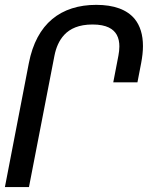

<svg xmlns="http://www.w3.org/2000/svg" viewBox="-20 -763 642 783"><path d="M0 0H98.1L202.1 -536.1C208.5 -568.4 220.7 -598.1 242.2 -621.1C265.6 -646 301.3 -663.1 357.4 -663.1C415.5 -663.1 442.9 -644.5 456.1 -621.1C463.9 -606.9 466.8 -590.8 466.8 -573.7C466.8 -561.5 465.3 -548.8 462.9 -536.1L441.9 -427.2H540.5L555.7 -505.9C560.5 -531.2 563 -554.2 563 -575.2C563 -621.6 551.3 -658.2 529.8 -685.1C498 -724.1 444.3 -743.2 372.6 -743.2C300.8 -743.2 239.7 -724.1 192.9 -685.1C146 -646 113.3 -586.4 97.7 -505.9Z"/></svg>

Font: Hack
Style: Oblique
Weight: 400
Italic angle: -12°
Monospace: yes
Designer: Christopher Simpkins
Foundry: Christopher Simpkins
Version: Version 2.010